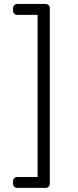

<svg xmlns="http://www.w3.org/2000/svg" viewBox="-20 -781 387 949"><path d="M44.4 127.1V114.3Q44.4 105.8 50.4 99.8Q56.5 93.8 65 93.8H165.8V-707.4H65Q56.5 -707.4 50.4 -713.4Q44.4 -719.5 44.4 -728V-740.8Q44.4 -749.3 50.4 -755.3Q56.5 -761.4 65 -761.4H205.3Q214.1 -761.4 220.2 -755.3Q226.2 -749.3 226.2 -740.8V127.1Q226.2 135.7 220.2 141.7Q214.1 147.7 205.3 147.7H65Q56.5 147.7 50.4 141.7Q44.4 135.7 44.4 127.1Z"/></svg>

Font: DeltaSans Light
Style: Regular
Weight: 300
Designer: Rasmus Andersson
Foundry: rsms
Version: Version 3.012